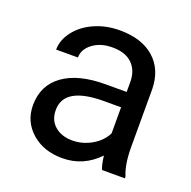

<svg xmlns="http://www.w3.org/2000/svg" viewBox="-103 -640 750 752"><g transform="rotate(20 272.0 -264.0)"><path d="M394.5 0Q386.7 -15.6 381.8 -55.7Q318.8 9.8 231.4 9.8Q153.3 9.8 103.3 -34.4Q53.2 -78.6 53.2 -146.5Q53.2 -229 116 -274.7Q178.7 -320.3 292.5 -320.3H380.4V-361.8Q380.4 -409.2 352.1 -437.3Q323.7 -465.3 268.6 -465.3Q220.2 -465.3 187.5 -440.9Q154.8 -416.5 154.8 -381.8H64Q64 -421.4 92 -458.3Q120.1 -495.1 168.2 -516.6Q216.3 -538.1 273.9 -538.1Q365.2 -538.1 417 -492.4Q468.8 -446.8 470.7 -366.7V-123.5Q470.7 -50.8 489.3 -7.8V0ZM244.6 -68.8Q287.1 -68.8 325.2 -90.8Q363.3 -112.8 380.4 -147.9V-256.3H309.6Q143.6 -256.3 143.6 -159.2Q143.6 -116.7 171.9 -92.8Q200.2 -68.8 244.6 -68.8Z"/></g></svg>

Font: RobotoDraft
Style: Regular
Weight: 400
Version: Version 2.001101; 2014